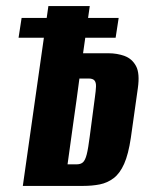

<svg xmlns="http://www.w3.org/2000/svg" viewBox="-20 -611 487 631"><path d="M55 0 139 -591H275L253 -436H336Q365 -436 389.5 -427Q414 -418 427 -394Q440 -370 433 -321L410 -158Q402 -104 388 -72.5Q374 -41 353.5 -25.5Q333 -10 308 -5Q283 0 253 0ZM202 -71H233Q245 -71 252.5 -77.5Q260 -84 265 -103.5Q270 -123 275 -163L292 -292Q295 -313 295.5 -326.5Q296 -340 290.5 -346.5Q285 -353 271 -353H241Q232 -284 221.5 -211.5Q211 -139 202 -71ZM41 -487 51 -552H370L360 -487Z"/></svg>

Font: Alumni Sans ExtraBold
Style: Italic
Weight: 800
Italic angle: -8°
Designer: Robert E. Leuschke
Foundry: Robert E. Leuschke
Version: Version 1.016